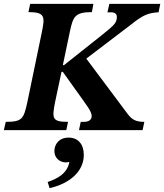

<svg xmlns="http://www.w3.org/2000/svg" viewBox="-40 -677 854 999"><path d="M305 0 314 -43C232 -43 230 -59 246 -143L280 -303H287L349 -216C413 -126 437 -98 437 -73C437 -51 418 -43 396 -43H380L371 0H702L711 -43C665 -43 646 -55 622 -87L409 -372L639 -547C703 -598 729 -610 785 -613L794 -657H529L519 -613H537C557 -613 568 -605 568 -589C568 -558 554 -546 492 -496L293 -338H287L323 -510C340 -589 348 -614 438 -614L446 -657H117L108 -614C195 -614 194 -590 178 -511L102 -144C83 -58 75 -43 -10 -43L-20 0ZM218 302C323 278 396 215 396 129C396 75 368 39 317 39C266 39 243 75 243 109C243 144 269 168 304 168C311 168 315 167 321 165C310 230 251 255 208 270Z"/></svg>

Font: STIX Two Text
Style: Bold Italic
Weight: 700
Italic angle: -12°
Designer: Ross Mills, John Hudson & Paul Hanslow, Tiro Typeworks Ltd; with prior portions MicroPress Inc. and Coen Hoffman, Elsevi
Foundry: Tiro Typeworks Ltd
Version: Version 2.13 b171